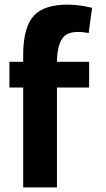

<svg xmlns="http://www.w3.org/2000/svg" viewBox="-20 -808 463 836"><path d="M368 -427H228V8H81V-427H21V-539H81V-570Q81 -675 118 -728Q155 -781 249 -787Q312 -791 381 -774L366 -664Q288 -679 258.5 -649Q229 -619 228 -539H368Z"/></svg>

Font: Repo
Style: Bold
Weight: 700
Designer: Stefan Peev
Foundry: Context Ltd
Version: Version 001.000